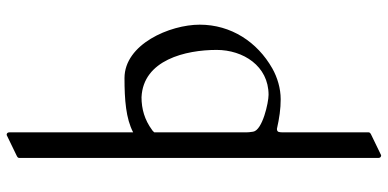

<svg xmlns="http://www.w3.org/2000/svg" viewBox="-312 -531 1156 572"><g transform="rotate(-90 266.0 -245.0)"><path d="M81.5 304.7C81.5 309.6 84.5 312.5 89.4 312.5L149.9 283.2C153.8 281.2 157.7 279.3 157.7 275.4V20C158.2 11.2 156.7 2 168 2C200.7 9.3 227.5 13.2 256.3 13.2C288.6 13.2 321.3 3.4 348.1 -11.7C427.2 -56.6 478.5 -134.8 478.5 -228C478.5 -316.9 420.4 -452.1 319.3 -452.1C254.4 -452.1 198.7 -447.8 157.7 -426.3V-795.4C157.7 -800.3 154.8 -803.2 149.9 -803.2L89.4 -773.9C85.4 -772 81.5 -770 81.5 -766.1ZM262.2 -401.4C373.5 -396.5 403.3 -269.5 403.3 -177.7C403.3 -98.6 355.5 -22.9 269.5 -22.9C246.6 -22.9 164.1 -41 159.7 -68.8C158.2 -75.7 157.7 -86.9 157.7 -88.9V-363.3C157.7 -363.3 162.6 -369.1 165 -370.1C194.8 -392.1 227.5 -401.4 262.2 -401.4Z"/></g></svg>

Font: Cardo
Style: Italic
Weight: 400
Designer: David J. Perry
Foundry: David J. Perry
Version: Version 0.99